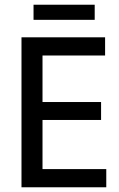

<svg xmlns="http://www.w3.org/2000/svg" viewBox="-20 -793 503 813"><path d="M381 -773V-709H122V-773ZM430 0H71V-635H425V-558H160V-361H408V-285H160V-77H430Z"/></svg>

Font: Gemunu Libre Medium
Style: Regular
Weight: 500
Designer: Puspanada Ekanayake, Sola Matas, Pathum Egodawatta, Kosala Senevirathne
Foundry: mooniak
Version: Version 1.100